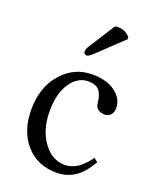

<svg xmlns="http://www.w3.org/2000/svg" viewBox="-131 -747 664 833"><g transform="rotate(20 201.5 -330.5)"><path d="M253.9 -670.4Q259.8 -672.9 268.6 -672.9Q297.9 -672.9 317.4 -654.3Q317.4 -654.3 323.7 -649.4L326.2 -638.7L211.4 -529.8Q190.4 -510.3 182.6 -510.3Q176.8 -510.3 172.4 -513.9Q168 -517.6 168 -522.5Q168 -535.2 174.3 -544.9ZM383.8 -90.8Q352.1 -35.6 315.4 -11.7Q278.8 12.2 232.4 12.2Q143.1 12.2 89.8 -49.1Q36.6 -110.4 36.6 -208.5Q36.6 -312 93.8 -377Q150.9 -441.9 233.9 -441.9Q302.2 -441.9 341.6 -411.9Q380.9 -381.8 380.9 -339.8Q380.9 -318.8 369.9 -307.6Q358.9 -296.4 342.3 -296.4Q324.7 -296.4 312.3 -305.2Q299.8 -314 297.9 -331.5Q296.4 -347.7 293.7 -358.2Q291 -368.7 284.2 -381.6Q277.3 -394.5 263.4 -401.1Q249.5 -407.7 228.5 -407.7Q178.7 -407.7 146.2 -358.6Q113.8 -309.6 113.8 -230Q113.8 -144 154.5 -87.9Q195.3 -31.7 254.4 -31.7Q315.4 -31.7 366.2 -105Z"/></g></svg>

Font: Libertinage
Style: l
Weight: 400
Designer: OSP
Foundry: OSP
Version: Version 1.0; 2008; OFL relea